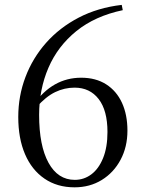

<svg xmlns="http://www.w3.org/2000/svg" viewBox="-20 -763 598 797"><path d="M289.4 14.6Q217.2 14.6 164.6 -21.5Q111.9 -57.6 83.9 -122.9Q55.8 -188.3 55.8 -277.2Q55.8 -364.4 85.7 -443.3Q115.5 -522.1 171.4 -585.3Q227.4 -648.5 306.6 -689.8Q385.8 -731.1 485.3 -742.7L489.6 -720.8Q374.7 -696.6 297.2 -634.1Q219.8 -571.5 181.1 -481.8Q142.4 -392 142.4 -285.9Q142.4 -158.3 181.4 -87.3Q220.4 -16.4 290.4 -16.4Q328.6 -16.4 359.2 -39.3Q389.8 -62.2 407.9 -106.8Q426.1 -151.5 426.1 -215.2Q426.1 -304.6 389.5 -351.9Q352.9 -399.2 289.6 -399.2Q247.6 -399.2 208.9 -380.6Q170.2 -362 131.5 -317.8L113.1 -329.4H119.8Q198.2 -440.4 317.1 -440.4Q377.5 -440.4 420.6 -413Q463.6 -385.6 486.3 -336.3Q509 -286.9 509 -220.7Q509 -153.1 480.5 -99.8Q452 -46.4 402.4 -15.9Q352.8 14.6 289.4 14.6Z"/></svg>

Font: Noto Serif HK
Style: Regular
Weight: 200
Designer: Ryoko NISHIZUKA 西塚涼子 (kana & ideographs); Frank Grießhammer (Latin, Greek & Cyrillic); Wenlong ZHANG 张文龙 (bopomofo); San
Foundry: Adobe
Version: Version 2.001;hotconv 1.1.0;makeotfexe 2.6.0